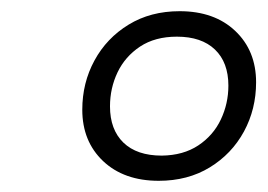

<svg xmlns="http://www.w3.org/2000/svg" viewBox="-20 -704 478 343"><path d="M301 -684Q363 -684 400.2 -648.8Q437.5 -613.5 437.5 -557Q437.5 -509 415.8 -469Q394 -429 354.8 -405Q315.5 -381 263.5 -381Q201.5 -381 164.2 -416.2Q127 -451.5 127 -508Q127 -556 148.8 -596Q170.5 -636 209.8 -660Q249 -684 301 -684ZM269 -426Q307.5 -426.5 334.2 -444.2Q361 -462 374.5 -490.5Q388 -519 388 -551Q388 -592.5 364 -615.5Q340 -638.5 296 -638.5Q257 -638.5 230.2 -620.8Q203.5 -603 190 -574.8Q176.5 -546.5 176.5 -514Q176.5 -472.5 200.5 -449.2Q224.5 -426 269 -426Z"/></svg>

Font: Newsreader 16pt 16pt SemiBold
Style: Italic
Weight: 600
Italic angle: -17°
Version: Version 1.003